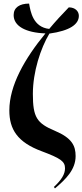

<svg xmlns="http://www.w3.org/2000/svg" viewBox="-20 -826 459 1069"><path d="M286 223C346 172 401 119 401 43C401 -15 380 -58 285 -98C185 -140 163 -173 163 -303C163 -426 206 -557 255 -639C370 -655 419 -691 419 -738C419 -762 400 -785 363 -785C325 -746 288 -706 254 -665C164 -675 150 -761 142 -806C89 -806 56 -784 56 -742C56 -681 122 -644 233 -640C117 -499 32 -350 32 -211C32 -106 77 -34 212 16C316 55 342 72 342 111C342 144 322 176 280 215Z"/></svg>

Font: Noto Serif Display ExtraCondensed
Style: Bold
Weight: 700
Width: 2
Designer: Monotype Design Team
Foundry: Monotype Imaging Inc.
Version: Version 2.009